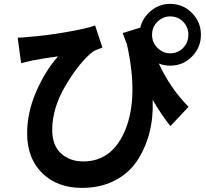

<svg xmlns="http://www.w3.org/2000/svg" viewBox="-20 -876 1040 971"><path d="M840.8 -606.4Q879.9 -606.4 906.2 -633.8Q932.6 -661.1 932.6 -700.2Q932.6 -739.3 906.2 -766.1Q879.9 -793 840.8 -793Q803.7 -793 776.4 -766.1Q749 -739.3 749 -700.2Q749 -661.1 776.4 -633.8Q803.7 -606.4 840.8 -606.4ZM783.2 -554.7Q840.8 -429.7 933.6 -335.9L841.8 -238.3Q793.9 -298.8 752 -371.1Q755.9 -283.2 735.8 -205.1Q715.8 -127 673.8 -63.5Q631.8 0 560.1 37.1Q488.3 74.2 394.5 74.2Q269.5 74.2 193.4 -0.5Q117.2 -75.2 117.2 -202.1Q117.2 -306.6 162.6 -411.6Q208 -516.6 273.4 -590.8Q205.1 -582 144.5 -570.3Q126 -566.4 86.9 -556.6L69.3 -685.5Q88.9 -685.5 126 -689.5Q208 -695.3 311 -712.9Q414.1 -730.5 460.9 -747.1L498 -635.7Q462.9 -623 449.2 -614.3Q383.8 -563.5 314 -447.3Q244.1 -331.1 244.1 -219.7Q244.1 -140.6 288.6 -100.1Q333 -59.6 401.4 -59.6Q549.8 -59.6 615.2 -223.1Q680.7 -386.7 622.1 -651.4Q620.1 -656.2 612.3 -676.8Q604.5 -697.3 600.6 -709L689.5 -736.3Q699.2 -778.3 731.4 -810.5Q777.3 -856.4 840.8 -856.4Q905.3 -856.4 950.7 -810.5Q996.1 -764.6 996.1 -700.2Q996.1 -635.7 950.7 -589.8Q905.3 -543.9 840.8 -543.9Q810.5 -543.9 783.2 -554.7Z"/></svg>

Font: Nasu
Style: Bold
Weight: 700
Designer: Ryoko NISHIZUKA (kana &amp; ideographs); Paul D. Hunt (Latin, Greek &amp; Cyrillic); Wenlong ZHANG (bopomofo); Sandoll C
Version: Version 2014.1215